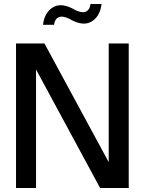

<svg xmlns="http://www.w3.org/2000/svg" viewBox="-20 -939 723 959"><path d="M623 -722H523V-129L202 -722H60V0H160V-592L480 0H623ZM432 -919C429 -892 414 -878 395 -878C379 -878 359 -886 341 -897C320 -908 299 -913 283 -913C241 -913 201 -877 195 -815H250C253 -842 268 -856 288 -856C303 -856 323 -848 341 -837C362 -826 384 -821 399 -821C441 -821 481 -857 487 -919Z"/></svg>

Font: Perun
Style: Regular
Weight: 400
Foundry: Copyright (c) Stefan Peev, Context Ltd, 2016
Version: Version 1.089